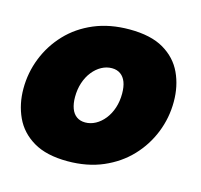

<svg xmlns="http://www.w3.org/2000/svg" viewBox="-85 -628 766 731"><g transform="rotate(15 298.0 -263.0)"><path d="M240 10Q157 10 105.5 -20.5Q54 -51 30.5 -102Q7 -153 7 -214Q7 -277 30 -335Q53 -393 96 -438.5Q139 -484 200.5 -510Q262 -536 340 -536Q424 -536 475 -506Q526 -476 549.5 -425.5Q573 -375 573 -313Q573 -250 550 -192Q527 -134 484 -88.5Q441 -43 379.5 -16.5Q318 10 240 10ZM267 -150Q288 -150 307.5 -160.5Q327 -171 342.5 -190.5Q358 -210 366.5 -236Q375 -262 375 -292Q375 -319 368 -337.5Q361 -356 347 -366Q333 -376 313 -376Q292 -376 272.5 -365.5Q253 -355 237.5 -335.5Q222 -316 213.5 -290Q205 -264 205 -234Q205 -208 212 -189Q219 -170 233 -160Q247 -150 267 -150Z"/></g></svg>

Font: Raleway Thin Black
Style: Italic
Weight: 900
Italic angle: -12°
Version: Version 4.026